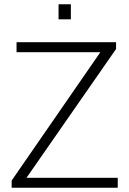

<svg xmlns="http://www.w3.org/2000/svg" viewBox="-20 -885 607 905"><path d="M35 0V-34L453 -639H58V-686H527V-654L105 -47H535V0ZM256 -794V-865H314V-794Z"/></svg>

Font: Archivo SemiCondensed Thin
Style: Regular
Weight: 250
Width: 4
Designer: Hector Gatti
Foundry: Omnibus-Type
Version: Version 2.001